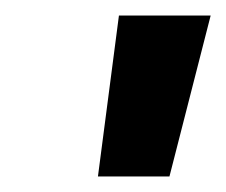

<svg xmlns="http://www.w3.org/2000/svg" viewBox="-20 -720 291 247"><path d="M133 -700H251L198 -493H106Z"/></svg>

Font: Albert Sans
Style: Bold Italic
Weight: 700
Italic angle: -11.25°
Designer: Andreas Rasmussen
Foundry: a.Foundry
Version: Version 1.025